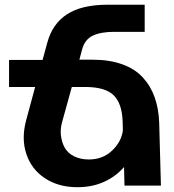

<svg xmlns="http://www.w3.org/2000/svg" viewBox="-20 -781 732 808"><path d="M657.2 0H503.9L502 -78.1Q466.8 -37.6 416.3 -15.1Q365.7 7.3 303.2 6.8Q225.6 6.3 169.2 -30.8Q112.8 -67.9 91.1 -132.3Q69.3 -196.8 89.8 -273.9L127.9 -415H18.1V-528.8H159.2L179.2 -602.1Q200.7 -681.2 262.5 -721.2Q324.2 -761.2 434.1 -761.2H588.9V-647H460Q404.3 -647 370.8 -631.1Q337.4 -615.2 326.2 -575.2L314 -529.8H369.1Q440.4 -529.8 494.1 -510.5Q547.9 -491.2 580.8 -455.3Q613.8 -419.4 630.6 -372.3Q647.5 -325.2 649.9 -266.1ZM354 -109.9Q412.1 -109.9 451.4 -147Q490.7 -184.1 497.1 -231.9L496.1 -270Q493.7 -344.2 459 -379.4Q424.3 -414.6 339.8 -415H282.2L243.2 -273.9Q232.9 -241.2 236.3 -211.7Q239.7 -182.1 252.4 -159.4Q265.1 -136.7 291.7 -123.3Q318.4 -109.9 354 -109.9Z"/></svg>

Font: Montserrat arm SemiBold
Style: Regular
Weight: 600
Designer: Julieta Ulanovsky
Foundry: Julieta Ulanovsky
Version: Version 6.000;PS 006.000;hotconv 1.0.88;makeotf.lib2.5.64775